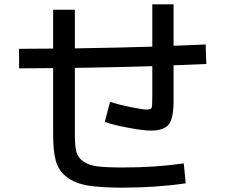

<svg xmlns="http://www.w3.org/2000/svg" viewBox="-20 -820 1040 885"><path d="M225 -775H325V-597Q563 -601 682 -605V-800H780V-609Q830 -611 928 -615L931 -525Q831 -521 780 -519V-352Q780 -274 757.5 -246Q735 -218 675 -218Q642 -218 572 -231Q502 -244 463 -258L487 -350Q526 -338 581.5 -326.5Q637 -315 655 -315Q675 -315 678.5 -322Q682 -329 682 -372V-515Q563 -511 325 -507V-200Q325 -148 332 -120.5Q339 -93 364.5 -75.5Q390 -58 430 -53Q470 -48 545 -48Q698 -48 827 -67L836 25Q699 45 545 45Q444 45 384.5 35Q325 25 287.5 -4Q250 -33 237.5 -78Q225 -123 225 -200V-506Q198 -506 146 -505.5Q94 -505 68 -505V-595Q94 -595 146 -595.5Q198 -596 225 -596Z"/></svg>

Font: M PLUS 1p Medium
Style: Regular
Weight: 500
Version: Version 1.062